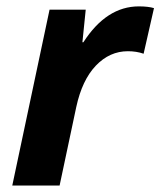

<svg xmlns="http://www.w3.org/2000/svg" viewBox="-20 -576 498 596"><path d="M411.1 -556.2Q439.9 -556.2 458 -550.8L425.8 -409.2Q403.8 -417 377 -417Q320.3 -417 277.6 -372.3Q234.9 -327.6 216.8 -244.1L165 0H18.1L133.8 -545.9H246.1L235.8 -444.8H238.8Q310.5 -556.2 411.1 -556.2Z"/></svg>

Font: TypoPRO Open Sans
Style: Bold Italic
Weight: 700
Italic angle: -12°
Foundry: Ascender Corporation
Version: Version 1.10